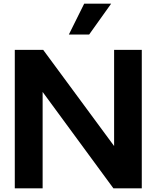

<svg xmlns="http://www.w3.org/2000/svg" viewBox="-20 -1020 848 1040"><path d="M462.9 -833H353L436 -1000H582ZM748 -750V0H594.2L210.9 -522V0H60.1V-750H213.9L598.1 -229V-750Z"/></svg>

Font: Oakes Grotesk Bold
Style: Regular
Weight: 700
Designer: Samuel Oakes
Foundry: Samuel Oakes
Version: Version 1.000;PS 001.000;hotconv 1.0.88;makeotf.lib2.5.64775